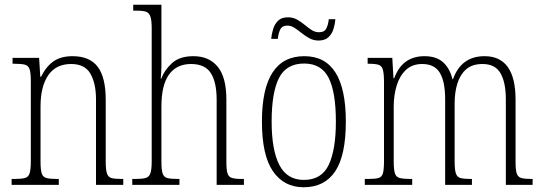

<svg xmlns="http://www.w3.org/2000/svg" viewBox="-20 -780 2290 810"><path d="M29 0V-25H41Q70 -25 85 -29Q100 -33 105 -49Q110 -65 110 -99V-438Q110 -472 105 -487.5Q100 -503 85.5 -507Q71 -511 43 -511H33V-536H145L150 -456H153Q175 -500 206 -521.5Q237 -543 286 -543Q358 -543 392 -498.5Q426 -454 426 -359V-99Q426 -65 431 -49Q436 -33 450 -29Q464 -25 493 -25H500V0H385V-361Q385 -428 361.5 -469Q338 -510 280 -510Q216 -510 183.5 -462.5Q151 -415 151 -331V-98Q151 -64 156 -48.5Q161 -33 176 -29Q191 -25 220 -25H228V0Z M538 0V-25H550Q579 -25 594 -29Q609 -33 614.5 -49Q620 -65 620 -99V-661Q620 -694 614.5 -710Q609 -726 596 -730.5Q583 -735 558 -735H542V-760H661V-500Q661 -487 660 -472.5Q659 -458 658 -448H660Q674 -485 706 -514Q738 -543 796 -543Q862 -543 898.5 -498.5Q935 -454 935 -360V-98Q935 -65 939.5 -49.5Q944 -34 958 -29.5Q972 -25 1000 -25H1009V0H894V-359Q894 -433 869.5 -471.5Q845 -510 786 -510Q725 -510 693 -465.5Q661 -421 661 -331V-98Q661 -64 666 -48.5Q671 -33 685.5 -29Q700 -25 730 -25H737V0Z M1261 10Q1178 10 1131.5 -57.5Q1085 -125 1085 -267Q1085 -543 1264 -543Q1439 -543 1439 -267Q1439 -124 1394 -57Q1349 10 1261 10ZM1262 -21Q1337 -21 1367 -85Q1397 -149 1397 -267Q1397 -391 1366.5 -451.5Q1336 -512 1263 -512Q1188 -512 1157 -451Q1126 -390 1126 -267Q1126 -147 1158.5 -84Q1191 -21 1262 -21ZM1324 -609Q1303 -609 1285.5 -618.5Q1268 -628 1252.5 -640.5Q1237 -653 1222.5 -662.5Q1208 -672 1193 -672Q1170 -672 1162 -655Q1154 -638 1152 -616H1124Q1126 -637 1132.5 -658Q1139 -679 1153.5 -693Q1168 -707 1195 -707Q1216 -707 1233 -697.5Q1250 -688 1265 -675.5Q1280 -663 1294.5 -653.5Q1309 -644 1326 -644Q1349 -644 1357 -660.5Q1365 -677 1367 -699H1395Q1393 -677 1386.5 -656.5Q1380 -636 1365 -622.5Q1350 -609 1324 -609Z M1519 0V-25H1532Q1562 -25 1576.5 -29Q1591 -33 1595.5 -49Q1600 -65 1600 -100V-433Q1600 -468 1595.5 -485Q1591 -502 1577.5 -506.5Q1564 -511 1536 -511H1531V-536H1635L1640 -450H1643Q1661 -498 1693 -520.5Q1725 -543 1771 -543Q1820 -543 1848.5 -518Q1877 -493 1889 -446H1891Q1926 -543 2024 -543Q2155 -543 2155 -360V-96Q2155 -63 2160 -48Q2165 -33 2179.5 -29Q2194 -25 2223 -25H2227V0H2114V-361Q2114 -432 2091.5 -471Q2069 -510 2016 -510Q1972 -510 1946.5 -487.5Q1921 -465 1909.5 -427.5Q1898 -390 1898 -345V-99Q1898 -65 1903 -49Q1908 -33 1922.5 -29Q1937 -25 1965 -25H1971V0H1858V-361Q1858 -436 1835.5 -473Q1813 -510 1761 -510Q1719 -510 1692.5 -485Q1666 -460 1653.5 -419Q1641 -378 1641 -331V-99Q1641 -65 1646 -49Q1651 -33 1666.5 -29Q1682 -25 1712 -25H1719V0Z"/></svg>

Font: Noto Serif Condensed ExtraLight
Style: Regular
Weight: 200
Width: 3
Designer: Monotype Design Team
Foundry: Monotype Imaging Inc.
Version: Version 2.013; ttfautohint (v1.8.4.7-5d5b)